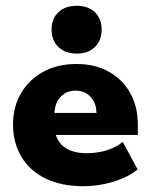

<svg xmlns="http://www.w3.org/2000/svg" viewBox="-20 -633 521 663"><path d="M268 10Q192 10 137.5 -16.5Q83 -43 54 -91.5Q25 -140 25 -203Q25 -264 52.5 -311Q80 -358 129 -385Q178 -412 244 -412Q309 -412 356.5 -385Q404 -358 430 -311Q456 -264 456 -202V-167H102V-243H313Q313 -265 304.5 -282Q296 -299 280 -309.5Q264 -320 241 -320Q218 -320 201.5 -309Q185 -298 176.5 -280Q168 -262 168 -238V-202Q168 -155 196.5 -129.5Q225 -104 280 -104Q315 -104 347 -113.5Q379 -123 404 -143L455 -48Q424 -22 373 -6Q322 10 268 10ZM245 -448Q205 -448 181.5 -471Q158 -494 158 -531Q158 -568 181.5 -590.5Q205 -613 245 -613Q285 -613 308 -590.5Q331 -568 331 -531Q331 -494 308 -471Q285 -448 245 -448Z"/></svg>

Font: Rokkitt ExtraBold
Style: Regular
Weight: 800
Version: Version 3.103